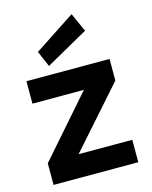

<svg xmlns="http://www.w3.org/2000/svg" viewBox="-116 -849 735 926"><g transform="rotate(-15 251.5 -386.5)"><path d="M35 0V-108L295 -405H38V-517H453V-409L190 -112H458V0ZM162 -560 128 -639 332 -773 374 -679Z"/></g></svg>

Font: DM Sans 11pt
Style: Bold
Weight: 700
Version: Version 4.004;gftools[0.9.30]